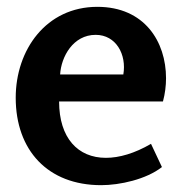

<svg xmlns="http://www.w3.org/2000/svg" viewBox="-20 -531 534 562"><path d="M265 -511C115 -511 26 -385 26 -245C26 -91 120 11 276 11C331 11 408 -6 454 -42L422 -110C374 -82 329 -69 290 -69C208 -69 153 -127 153 -234H457C463 -256 466 -280 466 -302C466 -409 403 -511 265 -511ZM260 -429C320 -429 351 -371 341 -313H156C159 -365 194 -429 260 -429Z"/></svg>

Font: Rosario
Style: Bold
Weight: 700
Designer: Hector Gatti
Foundry: Omnibus Type
Version: Version 1.100